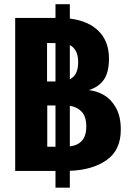

<svg xmlns="http://www.w3.org/2000/svg" viewBox="-20 -810 640 910"><path d="M311 -790V-722Q399.5 -711 448 -662.2Q496.5 -613.5 496.5 -532Q496.5 -467.5 472.5 -432.8Q448.5 -398 401.5 -383Q439.5 -378.5 473.5 -358.8Q507.5 -339 530 -298.5Q552.5 -258 552.5 -195.5Q552.5 -98 485 -51Q417.5 -4 311 -0.5V79.5H243V0H52V-725H243V-790ZM243 -424V-606H203V-424ZM243 -114.5V-310H204V-114.5ZM389 -209.5Q389 -257.5 367.2 -280.5Q345.5 -303.5 311 -308.5V-116Q389 -126 389 -209.5ZM350.5 -516Q350.5 -575.5 311 -596.5V-434.5Q330.5 -444 340.5 -463.8Q350.5 -483.5 350.5 -516Z"/></svg>

Font: JuliaMono ExtraBold
Style: Regular
Weight: 800
Monospace: yes
Designer: cormullion
Foundry: corm
Version: Version 0.055; ttfautohint (v1.8.4)